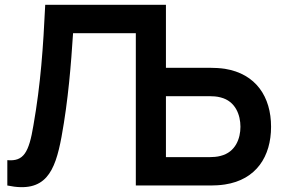

<svg xmlns="http://www.w3.org/2000/svg" viewBox="-20 -770 1176 797"><path d="M913.5 -484.4C893.8 -487.5 867.7 -488.5 854.2 -488.5H668.8V-750H167.7C159.4 -575 149 -421.9 118.8 -250C100 -136.5 78.1 -99 10.4 -105.2V0C168.8 33.3 208.3 -56.3 235.4 -202.1C263.5 -355.2 275 -505.2 283.3 -632.3H543.8V0H854.2C868.8 0 893.8 -1 913.5 -4.2C1043.8 -24 1105.2 -120.8 1105.2 -243.8C1105.2 -367.7 1042.7 -463.5 913.5 -484.4ZM895.8 -122.9C881.3 -118.8 862.5 -117.7 849 -117.7H668.8V-370.8H849C862.5 -370.8 881.3 -369.8 895.8 -365.6C958.3 -350 978.1 -291.7 978.1 -243.8C978.1 -195.8 958.3 -138.5 895.8 -122.9Z"/></svg>

Font: Manrope3 Bold
Style: Regular
Weight: 700
Designer: Mikhail Sharanda
Foundry: Mikhail Sharanda
Version: Version 3.000;PS 003.000;hotconv 1.0.88;makeotf.lib2.5.64775